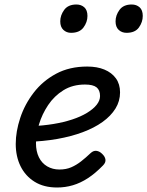

<svg xmlns="http://www.w3.org/2000/svg" viewBox="-20 -815 655 854"><path d="M234 19Q175 19 134 -6.5Q93 -32 71.5 -75.5Q50 -119 50 -175Q50 -230 70 -290.5Q90 -351 130 -403Q170 -455 229.5 -487Q289 -519 368 -519Q412 -519 444.5 -505.5Q477 -492 495.5 -466.5Q514 -441 514 -404Q514 -365 493.5 -332Q473 -299 436 -272.5Q399 -246 348 -227Q297 -208 235 -197Q173 -186 102 -184L122 -254Q172 -256 217.5 -263.5Q263 -271 301 -283.5Q339 -296 367 -313Q395 -330 410 -349Q425 -368 425 -388Q425 -414 409.5 -426.5Q394 -439 358 -439Q303 -439 262 -413.5Q221 -388 194 -347.5Q167 -307 153.5 -262Q140 -217 140 -178Q140 -142 153 -115.5Q166 -89 190 -75Q214 -61 244 -61Q274 -61 297 -71Q320 -81 341 -97.5Q362 -114 383 -134Q396 -146 409.5 -144Q423 -142 434 -131Q447 -119 449 -105.5Q451 -92 438 -79Q404 -44 371 -22.5Q338 -1 304 9Q270 19 234 19ZM296 -669Q276 -669 262 -682Q248 -695 248 -720Q248 -747 265.5 -771Q283 -795 320 -795Q341 -795 355 -782.5Q369 -770 369 -744Q369 -717 351.5 -693Q334 -669 296 -669ZM543 -669Q522 -669 508 -682Q494 -695 494 -720Q494 -747 511.5 -771Q529 -795 566 -795Q587 -795 601 -782.5Q615 -770 615 -744Q615 -717 598 -693Q581 -669 543 -669Z"/></svg>

Font: Playwrite CO
Style: Regular
Weight: 400
Designer: Veronika Burian, José Scaglione
Foundry: TypeTogether
Version: Version 1.000